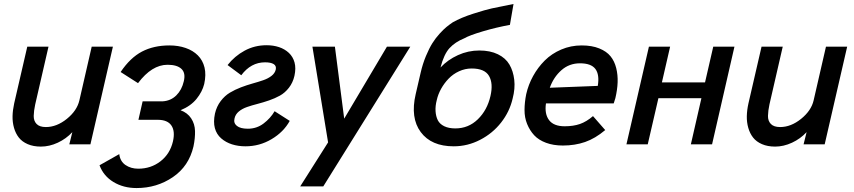

<svg xmlns="http://www.w3.org/2000/svg" viewBox="-20 -721 4266 959"><path d="M184.1 11.2Q146.5 11.2 118.4 -1Q90.3 -13.2 74.2 -33.7Q58.1 -54.2 50 -82.3Q42 -110.4 42.7 -140.9Q43.5 -171.4 50.8 -204.6L116.2 -487.8H222.2L155.8 -199.2Q148.9 -167.5 148.4 -142.3Q147.9 -117.2 162.8 -101.8Q177.7 -86.4 209 -86.4Q263.2 -86.4 314 -127.4Q364.7 -168.5 376.5 -219.7L438 -487.8H543.9L431.6 0H326.2L341.3 -61Q310.5 -27.8 268.6 -8.3Q226.6 11.2 184.1 11.2Z M662.1 218.3Q596.7 218.3 546.9 188.2Q497.1 158.2 477.1 104.5L575.7 48.8Q580.1 85 606.9 103.3Q633.8 121.6 670.4 121.6Q733.9 121.6 781.5 84.7Q829.1 47.9 843.8 -14.6Q855.5 -65.4 836.2 -94Q816.9 -122.6 768.1 -122.6H671.4L692.4 -214.8H792Q833 -217.3 860.6 -244.6Q888.2 -272 897.9 -314.5Q908.2 -356 886.5 -376.7Q864.7 -397.5 816.9 -397.5Q738.3 -397.5 669.4 -305.7L582.5 -361.3Q630.4 -432.6 689.2 -463.4Q748 -494.1 826.2 -494.1Q870.6 -494.1 907.2 -481.4Q943.8 -468.8 968.3 -444.3Q992.7 -419.9 1001.5 -384Q1010.3 -348.1 1000 -301.3Q990.2 -262.2 961.4 -226.8Q932.6 -191.4 881.8 -170.4Q916.5 -157.7 934.8 -129.9Q953.1 -102.1 954.1 -66.7Q955.1 -31.2 946.3 10.7Q923.3 109.4 843.3 163.8Q763.2 218.3 662.1 218.3Z M1206.1 9.8Q1169.9 9.8 1138.9 0Q1107.9 -9.8 1084.7 -30Q1061.5 -50.3 1053.2 -81.1Q1044.9 -111.8 1053.7 -153.8Q1062 -189.5 1082.3 -216.1Q1102.5 -242.7 1128.2 -258.1Q1153.8 -273.4 1183.3 -284.7Q1212.9 -295.9 1241.7 -304Q1270.5 -312 1294.7 -320.3Q1318.8 -328.6 1335.9 -341.8Q1353 -355 1357.4 -373.5Q1361.3 -392.1 1346.9 -400.9Q1332.5 -409.7 1303.7 -409.7Q1233.4 -409.7 1185.1 -345.2L1116.7 -396Q1151.9 -440.9 1201.9 -468Q1252 -495.1 1311.5 -495.1Q1345.2 -495.1 1373.8 -485.6Q1402.3 -476.1 1422.9 -456.8Q1443.4 -437.5 1451.2 -408.9Q1459 -380.4 1450.7 -342.3Q1442.9 -308.1 1423.1 -282.7Q1403.3 -257.3 1378.2 -243.4Q1353 -229.5 1324 -219.5Q1294.9 -209.5 1266.4 -202.1Q1237.8 -194.8 1213.9 -186.5Q1189.9 -178.2 1172.9 -164.1Q1155.8 -149.9 1151.4 -129.4Q1145.5 -106.4 1163.1 -92.3Q1180.7 -78.1 1217.8 -78.1Q1262.2 -78.1 1296.6 -104.2Q1331.1 -130.4 1351.6 -165.5L1427.2 -117.2Q1396.5 -61.5 1336.4 -25.9Q1276.4 9.8 1206.1 9.8Z M1479.5 210 1618.7 -9.8 1540.5 -487.8H1652.8L1699.2 -128.4L1912.6 -487.8H2029.3L1594.7 210Z M2374 -468.8Q2428.2 -468.8 2466.8 -450Q2505.4 -431.2 2524.4 -398.7Q2543.5 -366.2 2548.6 -322.5Q2553.7 -278.8 2540.5 -228.5Q2525.4 -163.1 2482.9 -108.9Q2440.4 -54.7 2377.9 -22.5Q2315.4 9.8 2246.1 9.8Q2134.3 9.8 2081.5 -61.3Q2028.8 -132.3 2056.2 -250.5L2081.1 -357.9Q2091.3 -402.3 2107.4 -440.9Q2123.5 -479.5 2139.4 -504.9Q2155.3 -530.3 2175.5 -552.5Q2195.8 -574.7 2210 -586.2Q2224.1 -597.7 2241.2 -609.4Q2283.2 -633.3 2344.5 -652.8Q2405.8 -672.4 2436.3 -679Q2466.8 -685.5 2544.9 -701.2L2526.9 -596.7Q2459.5 -584.5 2391.8 -564.5Q2324.2 -544.4 2299.3 -529.8Q2253.4 -511.2 2225.3 -480.7Q2197.3 -450.2 2180.2 -383.8Q2216.3 -422.4 2267.3 -445.6Q2318.4 -468.8 2374 -468.8ZM2429.7 -241.2Q2444.3 -304.2 2422.6 -341.6Q2400.9 -378.9 2335.9 -378.9Q2303.2 -378.9 2272.9 -365Q2242.7 -351.1 2220.7 -328.1Q2198.7 -305.2 2183.3 -277.6Q2168 -250 2161.6 -221.2Q2153.8 -191.4 2155.5 -165.5Q2157.2 -139.6 2166.7 -120.6Q2176.3 -101.6 2198.7 -90.6Q2221.2 -79.6 2254.4 -79.6Q2319.8 -79.6 2366.7 -125.2Q2413.6 -170.9 2429.7 -241.2Z M2791.5 5.9Q2744.1 5.9 2707.3 -7.8Q2670.4 -21.5 2648.2 -45.4Q2626 -69.3 2612.8 -101.8Q2599.6 -134.3 2599.9 -172.1Q2600.1 -210 2608.4 -251Q2619.1 -298.3 2642.8 -341.3Q2666.5 -384.3 2700.9 -418.7Q2735.4 -453.1 2783.2 -473.6Q2831.1 -494.1 2885.3 -494.1Q2936.5 -494.1 2973.1 -479.2Q3009.8 -464.4 3029.5 -439.9Q3049.3 -415.5 3057.9 -380.9Q3066.4 -346.2 3064.9 -309.6Q3063.5 -272.9 3053.7 -231L3045.4 -204.6H2707Q2699.2 -151.9 2722.4 -121.1Q2745.6 -90.3 2800.3 -90.3Q2844.2 -90.3 2877 -101.8Q2909.7 -113.3 2941.9 -141.1L3002.9 -71.3Q2953.1 -29.3 2902.3 -11.7Q2851.6 5.9 2791.5 5.9ZM2726.1 -282.7 2965.8 -292Q2975.1 -348.1 2953.9 -376.5Q2932.6 -404.8 2877 -404.8Q2823.2 -404.8 2784.2 -370.4Q2745.1 -335.9 2726.1 -282.7Z M3108.9 0 3221.2 -487.8H3327.1L3286.1 -309.6H3501.5L3542.5 -487.8H3648.4L3536.6 0H3430.7L3483.4 -230.5H3268.6L3215.3 0Z M3851.6 11.2Q3814 11.2 3785.9 -1Q3757.8 -13.2 3741.7 -33.7Q3725.6 -54.2 3717.5 -82.3Q3709.5 -110.4 3710.2 -140.9Q3710.9 -171.4 3718.3 -204.6L3783.7 -487.8H3889.6L3823.2 -199.2Q3816.4 -167.5 3815.9 -142.3Q3815.4 -117.2 3830.3 -101.8Q3845.2 -86.4 3876.5 -86.4Q3930.7 -86.4 3981.4 -127.4Q4032.2 -168.5 4043.9 -219.7L4105.5 -487.8H4211.4L4099.1 0H3993.7L4008.8 -61Q3978 -27.8 3936 -8.3Q3894 11.2 3851.6 11.2Z"/></svg>

Font: HK Grotesk SemiBold Italic
Style: Regular
Weight: 600
Italic angle: -13°
Designer: Alfredo Marco Pradil and Stefan Peev
Foundry: Hanken Design Co.
Version: Version 1.000;PS 001.000;hotconv 1.0.88;makeotf.lib2.5.64775